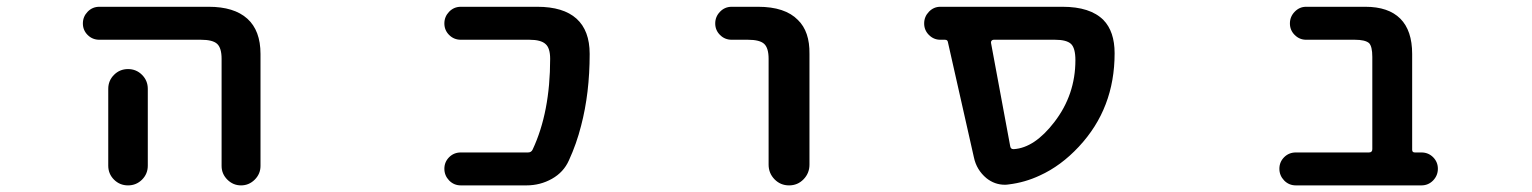

<svg xmlns="http://www.w3.org/2000/svg" viewBox="-20 -568 4540 569"><path d="M636.7 -76.2V-393.6Q636.7 -425.8 623.5 -438Q610.4 -450.2 575.2 -450.2H274.4Q253.9 -450.2 239.7 -464.4Q225.6 -478.5 225.6 -498.5Q225.6 -518.6 239.7 -533.2Q253.9 -547.9 274.4 -547.9H598.6Q673.8 -547.9 712.9 -512.7Q752 -477.5 752 -408.2V-76.2Q752 -52.7 734.9 -35.6Q717.8 -18.6 694.3 -18.6Q670.9 -18.6 653.8 -35.6Q636.7 -52.7 636.7 -76.2ZM300.8 -77.1V-304.7Q300.8 -329.1 317.9 -346.2Q335 -363.3 359.4 -363.3Q383.8 -363.3 400.9 -346.2Q418 -329.1 418 -304.7V-77.1Q418 -52.7 400.9 -35.6Q383.8 -18.6 359.4 -18.6Q335 -18.6 317.9 -35.6Q300.8 -52.7 300.8 -77.1Z M1345.7 -18.6Q1325.2 -18.6 1311 -33.2Q1296.9 -47.9 1296.9 -67.9Q1296.9 -87.9 1311 -102.1Q1325.2 -116.2 1345.7 -116.2H1544.9Q1554.7 -116.2 1558.6 -125Q1610.4 -235.4 1610.4 -393.6Q1610.4 -425.8 1596.7 -437.5Q1583 -450.2 1548.8 -450.2H1345.7Q1325.2 -450.2 1311 -464.4Q1296.9 -478.5 1296.9 -498.5Q1296.9 -518.6 1311 -533.2Q1325.2 -547.9 1345.7 -547.9H1572.3Q1649.4 -547.9 1688.5 -512.7Q1727.5 -477.5 1727.5 -408.2Q1727.5 -292 1702.1 -195.3Q1688.5 -141.6 1666 -92.8Q1650.4 -57.6 1615.7 -38.1Q1581.1 -18.6 1540 -18.6Z M2257.8 -80.1V-393.6Q2257.8 -425.8 2244.6 -438Q2231.4 -450.2 2196.3 -450.2H2148.4Q2127.9 -450.2 2113.8 -464.4Q2099.6 -478.5 2099.6 -498.5Q2099.6 -518.6 2113.8 -533.2Q2127.9 -547.9 2148.4 -547.9H2226.6Q2306.6 -547.9 2344.7 -508.8Q2379.9 -474.6 2378.9 -408.2V-80.1Q2378.9 -54.7 2361.3 -36.6Q2343.8 -18.6 2318.4 -18.6Q2293 -18.6 2275.4 -36.6Q2257.8 -54.7 2257.8 -80.1Z M2969.7 -21.5Q2963.9 -20.5 2958 -20.5Q2927.7 -20.5 2903.3 -40Q2874 -64.5 2866.2 -101.6L2789.1 -443.4Q2788.1 -450.2 2780.3 -450.2H2766.6Q2747.1 -450.2 2732.9 -464.4Q2718.8 -478.5 2718.8 -498.5Q2718.8 -518.6 2732.9 -533.2Q2747.1 -547.9 2766.6 -547.9H3128.9Q3210.9 -547.9 3250 -508.8Q3283.2 -474.6 3283.2 -410.2Q3283.2 -328.1 3256.8 -259.3Q3230.5 -190.4 3177.2 -133.3Q3124 -76.2 3061.5 -47.9Q3017.6 -27.3 2969.7 -21.5ZM3104.5 -206.1Q3167 -287.1 3167 -389.6Q3167 -425.8 3153.8 -438Q3140.6 -450.2 3106.4 -450.2H2924.8Q2920.9 -450.2 2918.5 -447.3Q2916 -444.3 2917 -440.4L2973.6 -135.7Q2974.6 -126 2983.4 -126Q2984.4 -126 2984.4 -126Q3045.9 -129.9 3104.5 -206.1Z M3820.3 -18.6Q3799.8 -18.6 3785.6 -33.2Q3771.5 -47.9 3771.5 -67.9Q3771.5 -87.9 3785.6 -102.1Q3799.8 -116.2 3820.3 -116.2H4037.1Q4046.9 -116.2 4046.9 -126V-399.4Q4046.9 -430.7 4037.1 -440.4Q4025.4 -450.2 3995.1 -450.2H3850.6Q3831.1 -450.2 3816.9 -464.4Q3802.7 -478.5 3802.7 -498.5Q3802.7 -518.6 3816.9 -533.2Q3831.1 -547.9 3850.6 -547.9H4026.4Q4094.7 -547.9 4129.9 -512.7Q4165 -477.5 4165 -408.2V-124Q4165 -116.2 4172.9 -116.2H4192.4Q4212.9 -116.2 4227.1 -102.1Q4241.2 -87.9 4241.2 -67.9Q4241.2 -47.9 4227.1 -33.2Q4212.9 -18.6 4192.4 -18.6Z"/></svg>

Font: Rounded-X Mgen+ 1mn medium
Style: Regular
Weight: 500
Designer: [Source Han Sans]
Ryoko NISHIZUKA  (kana & ideographs); Paul D. Hunt (Latin, Greek & Cyrillic); Wenlong ZHANG  (bopomofo
Version: Version 1.059.20150602